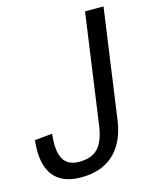

<svg xmlns="http://www.w3.org/2000/svg" viewBox="-112 -773 681 853"><g transform="rotate(-15 228.5 -346.0)"><path d="M155 8Q96 8 58.5 -16Q21 -40 6 -87.5Q-9 -135 -1 -205L80 -213Q71 -135 91.5 -98Q112 -61 165 -61Q222 -61 251.5 -92Q281 -123 291 -193L362 -700H447L377 -200Q368 -132 339.5 -85.5Q311 -39 265 -15.5Q219 8 155 8Z"/></g></svg>

Font: Pathway Extreme SemiCondensed
Style: Italic
Weight: 400
Width: 4
Italic angle: -8°
Version: Version 1.001;gftools[0.9.26]